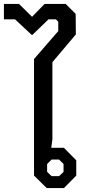

<svg xmlns="http://www.w3.org/2000/svg" viewBox="-63 -962 435 982"><path d="M111 -64V-660L235 -803V-851L223 -863H185L101 -782L14 -863H-43V-942H34L101 -876L165 -942H273L324 -891L325 -786L205 -644V-249L199 -206H264L327 -142V-64L264 0H176ZM239 -61 262 -83V-123L239 -146H201L178 -123V-83L201 -61Z"/></svg>

Font: Chakra Petch Medium
Style: Regular
Weight: 500
Designer: Katatrad Aksorn Co.,Ltd.
Foundry: Cadson Demak Co.,Ltd.
Version: Version 1.000; ttfautohint (v1.6)